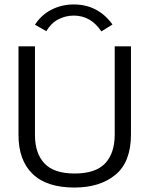

<svg xmlns="http://www.w3.org/2000/svg" viewBox="-20 -831 665 862"><path d="M314 11Q189 11 126 -50.5Q63 -112 63 -225V-623H137V-224Q137 -143 179.5 -97.5Q222 -52 315 -52Q409 -52 452 -97.5Q495 -143 495 -227V-623H568V-228Q568 -104 498.5 -46.5Q429 11 314 11ZM188 -691 137 -720Q165 -764 211 -787.5Q257 -811 311 -811Q420 -811 485 -721L435 -690Q388 -761 311 -761Q274 -761 241.5 -744Q209 -727 188 -691Z"/></svg>

Font: Inconsolata Expanded
Style: Regular
Weight: 400
Width: 7
Monospace: yes
Designer: Raph Levien, Cyreal, Brenton Simpson
Foundry: Raph Levien, Cyreal, Google
Version: Version 3.100; ttfautohint (v1.8.4.7-5d5b)